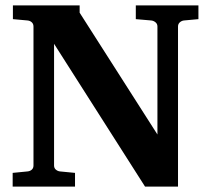

<svg xmlns="http://www.w3.org/2000/svg" viewBox="-20 -691 784 711"><path d="M661.1 -615.2Q652.8 -614.3 646 -608.4Q639.2 -602.5 639.2 -592.8V0H517.1L180.2 -528.8V-78.1Q180.2 -68.4 187 -62.7Q193.8 -57.1 202.1 -56.2L257.8 -50.8V0H26.9V-50.8L82 -56.2Q91.3 -57.1 97.7 -62.7Q104 -68.4 104 -78.1V-592.8Q104 -602.5 97.7 -608.4Q91.3 -614.3 82 -615.2L27.8 -620.1V-670.9H274.9V-644L563 -192.9V-592.8Q563 -602.5 555.9 -608.4Q548.8 -614.3 540 -615.2L482.9 -620.1V-670.9H714.8V-620.1Z"/></svg>

Font: Charis SIL Eur
Style: Bold
Weight: 700
Foundry: SIL International
Version: Version 5.000